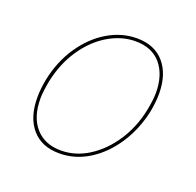

<svg xmlns="http://www.w3.org/2000/svg" viewBox="-83 -496 600 587"><g transform="rotate(20 217.0 -203.0)"><path d="M44 -135Q44 -163 50 -194Q63 -258 96.5 -307Q130 -356 175 -382.5Q220 -409 269 -409Q327 -409 358.5 -372Q390 -335 390 -272Q390 -246 384 -214Q371 -152 338.5 -102.5Q306 -53 261 -25Q216 3 165 3Q107 3 75.5 -34Q44 -71 44 -135ZM373 -214Q380 -249 380 -272Q380 -330 351 -364.5Q322 -399 268 -399Q223 -399 180 -373.5Q137 -348 105.5 -301.5Q74 -255 61 -194Q54 -157 54 -135Q54 -75 84 -41Q114 -7 167 -7Q214 -7 256.5 -34Q299 -61 330 -108Q361 -155 373 -214Z"/></g></svg>

Font: Ysabeau Hairline
Style: Italic
Weight: 100
Italic angle: -12°
Designer: Christian Thalmann (Catharsis Fonts)
Version: Version 0.003